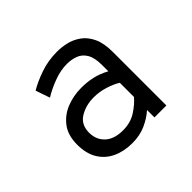

<svg xmlns="http://www.w3.org/2000/svg" viewBox="-127 -691 870 870"><g transform="rotate(-45 308.0 -255.5)"><path d="M274.5 12Q221 12 179.8 -7.2Q138.5 -26.5 115.2 -64.8Q92 -103 92 -160.5Q92 -219.5 120 -256.8Q148 -294 192.5 -311.8Q237 -329.5 287 -329.5Q324.5 -329.5 358.2 -322Q392 -314.5 427 -295.5V-335.5Q427 -382.5 412 -407.8Q397 -433 372 -442.5Q347 -452 317.5 -452Q276.5 -452 232.2 -435.2Q188 -418.5 155.5 -398L132 -466.5Q165.5 -487 216.8 -505Q268 -523 325.5 -523Q354.5 -523 385.5 -515.8Q416.5 -508.5 443.5 -489Q470.5 -469.5 487 -434.2Q503.5 -399 503.5 -342.5V0H427V-47.5Q398.5 -22 360.2 -5Q322 12 274.5 12ZM285 -59Q333.5 -59 369 -81.8Q404.5 -104.5 427 -131V-222Q403 -237 368 -248Q333 -259 297 -259Q245.5 -259 207 -235.2Q168.5 -211.5 168.5 -160.5Q168.5 -115 198.8 -87Q229 -59 285 -59Z"/></g></svg>

Font: Overpass Mono Light
Style: Regular
Weight: 400
Monospace: yes
Version: Version 4.000